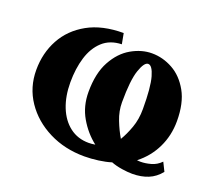

<svg xmlns="http://www.w3.org/2000/svg" viewBox="-93 -624 852 760"><g transform="rotate(20 333.0 -244.0)"><path d="M325.7 -43.9Q338.4 -43.9 353 -46.4Q311.5 -78.6 283.9 -126.2Q256.3 -173.8 256.3 -233.4Q256.3 -312.5 284.2 -363.3Q312 -414.1 354.7 -438.5Q397.5 -462.9 440.9 -462.9Q486.8 -462.9 528.8 -439.7Q570.8 -416.5 597.9 -368.2Q625 -319.8 625 -244.1Q625 -183.6 600.1 -132.1Q575.2 -80.6 529.3 -44.9Q533.2 -44.4 536.9 -44.2Q540.5 -43.9 544.4 -43.9Q564.5 -43.9 587.6 -50.3Q610.8 -56.6 628.9 -75.2L647 -38.6Q625.5 -11.7 596.2 0.2Q566.9 12.2 529.3 12.2Q510.3 12.2 485.1 8.3Q460 4.4 439.9 -3.4Q417 3.9 386.2 8.1Q355.5 12.2 327.6 12.2Q245.1 12.2 178 -21.5Q110.8 -55.2 71.5 -113.3Q32.2 -171.4 32.2 -244.6Q32.2 -315.9 63.7 -373.8Q95.2 -431.6 156.5 -465.8Q217.8 -500 307.6 -500L315.9 -455.6Q266.6 -454.1 235.6 -425.5Q204.6 -397 190.2 -349.9Q175.8 -302.7 175.8 -244.6Q175.8 -186.5 193.8 -141.1Q211.9 -95.7 245.6 -69.8Q279.3 -43.9 325.7 -43.9ZM481.9 -243.2Q481.9 -335 470 -376.7Q458 -418.5 440.9 -418.5Q424.3 -418.5 409.7 -376Q395 -333.5 395 -240.2Q395 -203.1 409.2 -167Q423.3 -130.9 440.4 -102.5Q456.1 -128.4 469 -164.1Q481.9 -199.7 481.9 -243.2Z"/></g></svg>

Font: Charis
Style: Bold
Weight: 700
Designer: Walt Agee, Miriam Martin, Annie Olsen, Victor Gaultney, Lorna Priest, Alan Ward, Bob Hallissy, Martin Hosken, Sharon Cor
Foundry: SIL Global
Version: Version 7.000